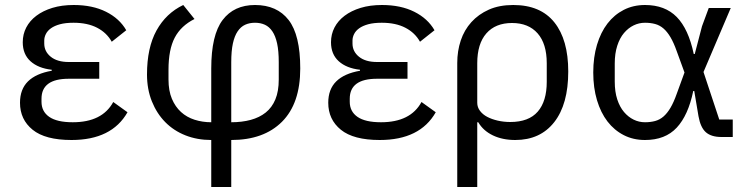

<svg xmlns="http://www.w3.org/2000/svg" viewBox="-20 -548 2987 768"><path d="M490 -99Q427 12 266 12Q161 12 110.5 -29Q60 -70 60 -137Q60 -191 92 -222.5Q124 -254 187 -265V-269Q133 -275 102 -303Q71 -331 71 -379Q71 -411 85 -438Q99 -465 125.5 -485Q152 -505 189.5 -516.5Q227 -528 275 -528Q350 -528 404 -501Q458 -474 485 -427L427 -381Q407 -417 368.5 -437Q330 -457 274 -457Q242 -457 220 -451Q198 -445 184 -435Q170 -425 163.5 -412Q157 -399 157 -386V-374Q157 -342 183 -321Q209 -300 255 -300H377V-233H255Q146 -233 146 -153V-141Q146 -102 177 -80.5Q208 -59 271 -59Q389 -59 433 -140Z M825 12Q769 12 722 -6.5Q675 -25 641 -59.5Q607 -94 587.5 -142.5Q568 -191 568 -250Q568 -357 606 -426Q644 -495 713 -528L758 -472Q704 -445 679 -397.5Q654 -350 654 -269V-230Q654 -185 667.5 -153Q681 -121 704 -100Q727 -79 758.5 -69Q790 -59 825 -59V-274Q825 -408 870.5 -468Q916 -528 1000 -528Q1088 -528 1134.5 -468Q1181 -408 1181 -274Q1181 -134 1108 -61Q1035 12 905 12V200H825ZM905 -59Q948 -59 983 -68.5Q1018 -78 1043 -98Q1068 -118 1081.5 -150.5Q1095 -183 1095 -230V-299Q1095 -344 1088.5 -374Q1082 -404 1069.5 -422.5Q1057 -441 1039.5 -449Q1022 -457 1000 -457Q978 -457 960.5 -449Q943 -441 930.5 -422.5Q918 -404 911.5 -374Q905 -344 905 -299Z M1723 -99Q1660 12 1499 12Q1394 12 1343.5 -29Q1293 -70 1293 -137Q1293 -191 1325 -222.5Q1357 -254 1420 -265V-269Q1366 -275 1335 -303Q1304 -331 1304 -379Q1304 -411 1318 -438Q1332 -465 1358.5 -485Q1385 -505 1422.5 -516.5Q1460 -528 1508 -528Q1583 -528 1637 -501Q1691 -474 1718 -427L1660 -381Q1640 -417 1601.5 -437Q1563 -457 1507 -457Q1475 -457 1453 -451Q1431 -445 1417 -435Q1403 -425 1396.5 -412Q1390 -399 1390 -386V-374Q1390 -342 1416 -321Q1442 -300 1488 -300H1610V-233H1488Q1379 -233 1379 -153V-141Q1379 -102 1410 -80.5Q1441 -59 1504 -59Q1622 -59 1666 -140Z M1809 -296Q1809 -344 1823 -386Q1837 -428 1865.5 -459.5Q1894 -491 1935.5 -509.5Q1977 -528 2033 -528Q2142 -528 2197.5 -458.5Q2253 -389 2253 -262Q2253 -131 2197 -59.5Q2141 12 2041 12Q1990 12 1951.5 -6.5Q1913 -25 1893 -59H1889V200H1809ZM2021 -60Q2095 -60 2131 -101.5Q2167 -143 2167 -221V-295Q2167 -373 2130.5 -414.5Q2094 -456 2028 -456Q1962 -456 1925.5 -414.5Q1889 -373 1889 -295V-137Q1889 -119 1900 -104.5Q1911 -90 1929 -80.5Q1947 -71 1971 -65.5Q1995 -60 2021 -60Z M2911 0H2866Q2825 0 2803.5 -19Q2782 -38 2774 -83L2757 -184H2753Q2733 -87 2687 -37.5Q2641 12 2560 12Q2513 12 2475 -7.5Q2437 -27 2410 -62Q2383 -97 2368 -147Q2353 -197 2353 -258Q2353 -319 2368 -369Q2383 -419 2410 -454Q2437 -489 2475 -508.5Q2513 -528 2560 -528Q2640 -528 2687 -480Q2734 -432 2755 -332H2759L2788 -443L2815 -516H2903L2794 -260L2857 -70H2911ZM2560 -59Q2582 -59 2600.5 -64Q2619 -69 2634 -82Q2649 -95 2662 -117Q2675 -139 2687 -173L2718 -258L2687 -343Q2675 -377 2662 -399Q2649 -421 2634 -434Q2619 -447 2600.5 -452Q2582 -457 2560 -457Q2536 -457 2514.5 -446.5Q2493 -436 2476 -416Q2459 -396 2449 -365Q2439 -334 2439 -294V-222Q2439 -181 2449 -150.5Q2459 -120 2476 -100Q2493 -80 2514.5 -69.5Q2536 -59 2560 -59Z"/></svg>

Font: Aneliza
Style: Regular
Weight: 400
Designer: Mike Abbink, Paul van der Laan, Pieter van Rosmalen
Foundry: Bold Monday
Version: Version 3.001;September 8, 2019;FontCreator 11.5.0.2425 64-b